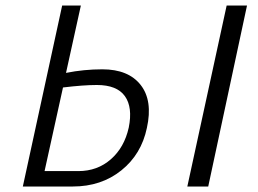

<svg xmlns="http://www.w3.org/2000/svg" viewBox="-20 -678 938 698"><path d="M352 -426Q447 -426 491.5 -369Q536 -312 514 -213Q494 -117 421 -58.5Q348 0 245 0H63L206 -658H274L220 -413Q285 -426 352 -426ZM804 -658H878L737 0H661ZM448 -214Q463 -288 434 -328.5Q405 -369 332 -369Q283 -369 209 -360L142 -56H265Q334 -56 383 -99Q432 -142 448 -214Z"/></svg>

Font: EauTest
Style: Italic
Weight: 400
Italic angle: -12°
Designer: Christian Thalmann (Catharsis Fonts)
Version: Version 0.001;PS 000.001;hotconv 1.0.88;makeotf.lib2.5.64775